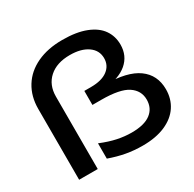

<svg xmlns="http://www.w3.org/2000/svg" viewBox="-171 -966 1174 1162"><g transform="rotate(-30 416.0 -385.0)"><path d="M403 -784Q502 -784 567.5 -758Q633 -732 664 -687Q695 -642 695 -584Q695 -506 639 -458Q583 -410 476 -401L493 -421Q647 -421 722.5 -366.5Q798 -312 798 -212Q798 -145 764 -94Q730 -43 664.5 -14.5Q599 14 507 14Q447 14 392 4Q337 -6 278 -27V-134Q339 -109 389.5 -98.5Q440 -88 488 -88Q577 -88 621.5 -122Q666 -156 666 -216Q666 -279 611.5 -315.5Q557 -352 426 -352H365V-450H412Q487 -450 527.5 -480.5Q568 -511 568 -562Q568 -617 521.5 -649.5Q475 -682 397 -682Q305 -682 252 -634.5Q199 -587 199 -506V0H69V-495Q69 -582 109.5 -647.5Q150 -713 225.5 -748.5Q301 -784 403 -784Z"/></g></svg>

Font: Unbounded Variable
Style: Regular
Weight: 400
Designer: Luke Prowse, Jean-Baptiste Morizot, Fátima Lázaro, Florian Runge
Foundry: NaN
Version: Version 1.600;FEAKit 1.0